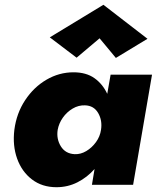

<svg xmlns="http://www.w3.org/2000/svg" viewBox="-20 -772 655 802"><path d="M396 -612 464 -530 596 -610 412 -752 188 -616 300 -531ZM221 -230Q226 -257 242.5 -280.5Q259 -304 283.5 -318.5Q308 -333 335 -332Q372 -331 390 -300Q408 -269 402 -230Q398 -202 381 -178.5Q364 -155 340.5 -141Q317 -127 292 -128Q253 -130 234 -161Q215 -192 221 -230ZM40 -230Q32 -164 51.5 -109.5Q71 -55 113.5 -22.5Q156 10 216 10Q263 10 303.5 -10.5Q344 -31 375 -66L364 0H536L615 -460H442L428 -380Q409 -421 374.5 -445.5Q340 -470 287 -470Q227 -470 174 -439Q121 -408 85 -353.5Q49 -299 40 -230Z"/></svg>

Font: Jost* 800 Heavy Italic
Style: Italic
Weight: 800
Italic angle: -10°
Version: Version 3.200; ttfautohint (v0.97) -l 8 -r 50 -G 200 -x 14 -